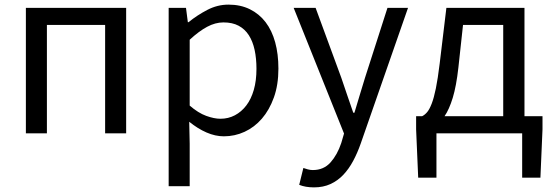

<svg xmlns="http://www.w3.org/2000/svg" viewBox="-20 -577 2393 831"><path d="M92 -543H526V0H435V-469H183V0H92Z M710 -543H785L793 -481H796Q833 -511 877 -534Q921 -557 969 -557Q1021 -557 1061.5 -537Q1102 -517 1129.5 -481Q1157 -445 1171 -394Q1185 -343 1185 -280Q1185 -210 1165.5 -155.5Q1146 -101 1113.5 -63.5Q1081 -26 1038.5 -6.5Q996 13 949 13Q912 13 874 -3.5Q836 -20 799 -50L801 45V229H710ZM934 -63Q968 -63 996.5 -78Q1025 -93 1046 -120.5Q1067 -148 1078.5 -188Q1090 -228 1090 -279Q1090 -324 1082 -361Q1074 -398 1057 -424.5Q1040 -451 1013 -465.5Q986 -480 947 -480Q912 -480 876.5 -461Q841 -442 801 -405V-120Q838 -88 872.5 -75.5Q907 -63 934 -63Z M1339 234Q1302 234 1275 223L1293 150Q1301 153 1312 156Q1323 159 1334 159Q1381 159 1410.5 126Q1440 93 1457 42L1469 1L1251 -543H1346L1457 -241Q1469 -206 1482.5 -166Q1496 -126 1509 -89H1514Q1525 -126 1537 -165.5Q1549 -205 1560 -241L1657 -543H1746L1541 45Q1527 85 1508.5 119.5Q1490 154 1466 179.5Q1442 205 1410.5 219.5Q1379 234 1339 234Z M1964 -285Q1955 -204 1939.5 -153.5Q1924 -103 1904 -74H2158V-469H1984ZM2328 -74V-17L2319 192H2240V0H1869V192H1790L1781 -17V-74H1807Q1819 -80 1829 -92Q1839 -104 1848.5 -128.5Q1858 -153 1866.5 -194.5Q1875 -236 1883 -302L1912 -543H2250V-74Z"/></svg>

Font: SpoqaHanSansJP-Regular
Style: Regular
Weight: 400
Designer: [Source Han Sans]
Ryoko NISHIZUKA  (kana & ideographs); Paul D. Hunt (Latin, Greek & Cyrillic); Wenlong ZHANG  (bopomofo
Foundry: Spoqa (http://bi.spoqa.com)
Version: Version 1.002.20150607